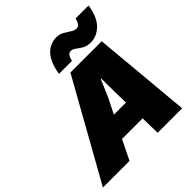

<svg xmlns="http://www.w3.org/2000/svg" viewBox="-297 -1048 1215 1215"><g transform="rotate(-45 310.5 -440.5)"><path d="M-68 0 301 -660H581L641 0H422L419 -132H235L170 0ZM358 -379 307 -277H415L413 -379L412 -497H409ZM682 -879Q669 -789 625.5 -746Q582 -703 528 -703Q493 -703 471 -716Q449 -729 432.5 -742Q416 -755 397 -755Q383 -755 374 -741.5Q365 -728 360 -705H244Q258 -795 298 -838Q338 -881 396 -881Q424 -881 446.5 -868Q469 -855 488.5 -842Q508 -829 527 -829Q554 -829 566 -879Z"/></g></svg>

Font: Work Sans Black
Style: Italic
Weight: 900
Italic angle: -13°
Designer: Wei Huang
Foundry: Wei Huang
Version: Version 2.009; ttfautohint (v1.8.3)